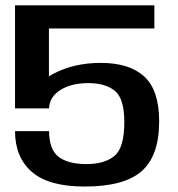

<svg xmlns="http://www.w3.org/2000/svg" viewBox="-20 -695 669 722"><path d="M298.5 6.5Q446.5 6.5 512.5 -51.2Q578.5 -109 578.5 -238.5Q578.5 -355.5 522.8 -407Q467 -458.5 359 -458.5Q255.5 -458.5 176.2 -415.2Q97 -372 90 -290.5L164.5 -287.5Q166 -330.5 207 -356.5Q248 -382.5 312.5 -382.5Q375.5 -382.5 411.5 -353.8Q447.5 -325 447.5 -236Q447.5 -139 410.2 -108.5Q373 -78 305 -78Q236.5 -78 200.8 -105Q165 -132 164.5 -202H36.5Q36.5 -103.5 100 -48.5Q163.5 6.5 298.5 6.5ZM36.5 -287.5H164V-588H560.5V-675H36.5Z"/></svg>

Font: Anybody SemiExpanded Medium
Style: Regular
Weight: 500
Width: 6
Version: Version 1.113;gftools[0.9.25]